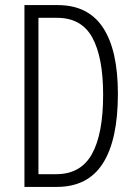

<svg xmlns="http://www.w3.org/2000/svg" viewBox="-20 -734 534 754"><path d="M443 -365Q443 -185 384 -92.5Q325 0 203 0H76V-714H207Q326 -714 384.5 -625.5Q443 -537 443 -365ZM385 -362Q385 -509 342.5 -586.5Q300 -664 204 -664H131V-50H201Q297 -50 341 -129Q385 -208 385 -362Z"/></svg>

Font: Noto Sans Malayalam ExtraCondensed Light
Style: Regular
Weight: 300
Width: 2
Designer: Jelle Bosma - Monotype Design Team
Foundry: Monotype Imaging Inc.
Version: Version 2.104; ttfautohint (v1.8.4.7-5d5b)